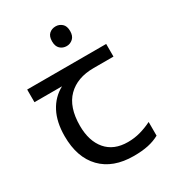

<svg xmlns="http://www.w3.org/2000/svg" viewBox="-181 -837 852 947"><g transform="rotate(-30 245.0 -363.5)"><path d="M285 -737Q305 -737 320.5 -723.5Q336 -710 336 -681Q336 -653 320.5 -639Q305 -625 285 -625Q263 -625 248 -639Q233 -653 233 -681Q233 -710 248 -723.5Q263 -737 285 -737ZM301 10Q183 10 118 -57Q53 -124 53 -245Q53 -325 82 -380.5Q111 -436 165 -465H8V-537H458V-465H345Q251 -465 197.5 -411.5Q144 -358 144 -252Q144 -165 187 -114.5Q230 -64 310 -64Q347 -64 381 -73.5Q415 -83 447 -99V-21Q418 -5 383 2.5Q348 10 301 10Z"/></g></svg>

Font: hexugurmukhi05
Style: Book
Weight: 400
Designer: Jelle Bosma - Monotype Design Team
Foundry: Monotype Imaging Inc.
Version: Version 2.003